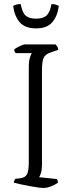

<svg xmlns="http://www.w3.org/2000/svg" viewBox="-20 -927 355 947"><path d="M195 0Q186 0 166.5 -2.5Q147 -5 123.5 -9.5Q100 -14 79.5 -18.5Q59 -23 48 -26Q48 -32 51 -37Q54 -42 56 -45L81 -48Q104 -51 113 -67Q122 -83 122 -129V-592Q122 -626 127.5 -643Q133 -660 137 -665H58Q51 -670 50 -683Q56 -689 75.5 -698.5Q95 -708 103 -708H254Q258 -704 262.5 -697Q267 -690 267 -681L229 -668Q207 -661 197 -645Q187 -629 187 -581V-112Q187 -90 182 -74Q177 -58 173 -53L260 -44Q262 -42 264 -37Q266 -32 266 -26Q251 -15 231 -7.5Q211 0 195 0ZM158 -787Q103 -787 77 -817.5Q51 -848 45 -898Q50 -901 59.5 -904Q69 -907 82 -907Q90 -865 106.5 -850Q123 -835 158 -835Q192 -835 209 -850Q226 -865 234 -907Q247 -907 256 -904Q265 -901 270 -898Q264 -848 238 -817.5Q212 -787 158 -787Z"/></svg>

Font: Texturina 72pt ExtraLight
Style: Regular
Weight: 200
Designer: Guillermo Torres Carreño
Foundry: Omnibus-Type
Version: Version 1.002; ttfautohint (v1.8.3)